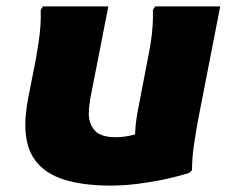

<svg xmlns="http://www.w3.org/2000/svg" viewBox="-20 -567 723 599"><path d="M59 -177Q59 -195 61 -214.5Q63 -234 67 -256L92 -383Q96 -407 100 -432.5Q104 -458 106 -484.5Q108 -511 107 -536L114 -547H318L261 -256Q259 -243 258 -232Q257 -221 257 -213Q257 -181 275.5 -160Q294 -139 341 -139Q369 -139 396.5 -146.5Q424 -154 447 -163L403 -102Q400 -128 402 -160Q404 -192 411 -227L441 -383Q446 -407 450 -432.5Q454 -458 456 -484.5Q458 -511 457 -536L464 -547H667L598 -193Q591 -156 585 -114.5Q579 -73 579 -36L571 -28Q541 -18 500 -9Q459 0 413.5 6Q368 12 325 12Q240 12 180.5 -6.5Q121 -25 90 -66.5Q59 -108 59 -177Z"/></svg>

Font: Kufam ExtraBold
Style: Italic
Weight: 800
Italic angle: -11°
Designer: Artur Schmal
Foundry: Original Type
Version: Version 1.301; ttfautohint (v1.8.3)